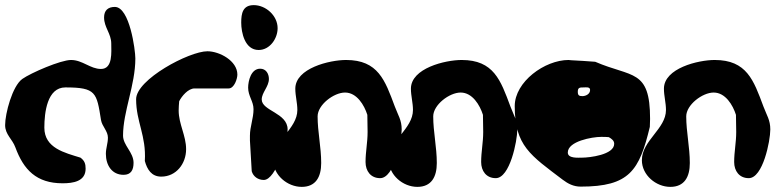

<svg xmlns="http://www.w3.org/2000/svg" viewBox="-47 -688 3025 749"><path d="M-27 -200C-27 -163 1 -146 13 -113C45 -26 95 27 197 27C238 27 287 20 287 -30C287 -49 283 -61 267 -73C206 -92 126 -110 126 -190C126 -249 137 -347 208 -347C328 -347 330 -327 347 -220C351 -195 374 -177 374 -151C374 -129 366 -110 366 -88C366 -43 390 -6 435 -6C464 -6 474 -25 474 -53C474 -94 433 -121 433 -159C433 -253 481 -356 481 -460C481 -492 459 -661 401 -661C374 -661 359 -647 359 -620C359 -581 387 -557 387 -518C387 -486 394 -419 347 -419C305 -419 275 -454 230 -454C190 -454 74 -404 40 -380C1 -352 -27 -245 -27 -200Z M518 -60C527 -27 544 1 582 1C640 1 679 -49 679 -106C679 -159 650 -204 650 -257C650 -262 651 -288 652 -293C662 -313 687 -343 712 -343H845C867 -343 879 -381 879 -397C879 -451 809 -488 762 -488C691 -488 484 -378 484 -301C484 -212 524 -159 518 -60Z M894 -600C894 -561 908 -493 962 -493C1006 -493 1036 -538 1036 -578C1036 -627 990 -668 943 -668C900 -668 894 -636 894 -600ZM935 -20C941 1 960 14 982 14C1031 14 1075 -144 1075 -183C1075 -248 974 -255 974 -300C974 -327 1002 -350 1002 -380C1002 -400 991 -420 968 -420C932 -420 921 -372 921 -346C921 -313 942 -293 942 -262C942 -226 928 -194 928 -159V-140C929 -122 934 -38 935 -20Z M1019 -63C1019 -5 1074 41 1130 41C1185 41 1206 2 1206 -52C1206 -114 1192 -174 1192 -234C1192 -279 1255 -327 1299 -327C1345 -327 1374 -278 1386 -240C1386 -230 1387 -183 1387 -173C1387 -132 1379 -96 1379 -56C1379 -21 1399 7 1436 7C1491 7 1520 -138 1520 -183C1520 -220 1506 -238 1493 -273C1455 -375 1428 -454 1303 -454C1239 -454 1105 -422 1105 -342C1105 -314 1113 -287 1113 -259C1113 -185 1019 -140 1019 -63Z M1470 -63C1470 -5 1525 41 1581 41C1636 41 1657 2 1657 -52C1657 -114 1643 -174 1643 -234C1643 -279 1706 -327 1750 -327C1796 -327 1825 -278 1837 -240C1837 -230 1838 -183 1838 -173C1838 -132 1830 -96 1830 -56C1830 -21 1850 7 1887 7C1942 7 1971 -138 1971 -183C1971 -220 1957 -238 1944 -273C1906 -375 1879 -454 1754 -454C1690 -454 1556 -422 1556 -342C1556 -314 1564 -287 1564 -259C1564 -185 1470 -140 1470 -63Z M2207 -330C2207 -347 2215 -347 2231 -347C2239 -347 2255 -350 2255 -337C2255 -321 2238 -313 2225 -313C2212 -313 2207 -316 2207 -330ZM2168 -93C2168 -137 2263 -154 2298 -154C2303 -154 2324 -154 2328 -153C2340 -146 2349 -139 2349 -127C2349 -84 2252 -73 2224 -73C2209 -73 2168 -69 2168 -93ZM1961 -274C1961 -119 2023 -82 2148 13C2169 29 2191 40 2218 40C2409 40 2447 -23 2488 -193C2488 -194 2489 -215 2489 -224C2489 -420 2418 -385 2275 -447C2261 -448 2195 -453 2181 -453C2181 -453 2173 -454 2171 -454C2078 -454 1961 -369 1961 -274Z M2457 -63C2457 -5 2512 41 2568 41C2623 41 2644 2 2644 -52C2644 -114 2630 -174 2630 -234C2630 -279 2693 -327 2737 -327C2783 -327 2812 -278 2824 -240C2824 -230 2825 -183 2825 -173C2825 -132 2817 -96 2817 -56C2817 -21 2837 7 2874 7C2929 7 2958 -138 2958 -183C2958 -220 2944 -238 2931 -273C2893 -375 2866 -454 2741 -454C2677 -454 2543 -422 2543 -342C2543 -314 2551 -287 2551 -259C2551 -185 2457 -140 2457 -63Z"/></svg>

Font: Charger
Style: Overspray
Weight: 400
Designer: Jasper
Foundry: Cannot Into Space Fonts
Version: Version 0.980